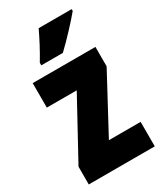

<svg xmlns="http://www.w3.org/2000/svg" viewBox="-192 -841 781 917"><g transform="rotate(-30 198.5 -383.0)"><path d="M364 -756V-766H182C161 -722 136 -673 104 -620V-606H223C273 -653 336 -722 364 -756ZM380 0V-135H205L372 -446V-553H26V-418H191L16 -98V0Z"/></g></svg>

Font: Noto Sans Myanmar ExtraCondensed Black
Style: Regular
Weight: 900
Width: 2
Designer: Monotype Design Team
Foundry: Monotype Imaging Inc.
Version: Version 2.107